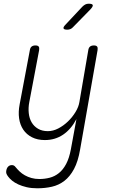

<svg xmlns="http://www.w3.org/2000/svg" viewBox="-20 -805 640 1035"><path d="M362 0 392 -163Q363 -108 320 -79Q277 -50 222 -50Q182 -50 152.5 -65Q123 -80 105.5 -106Q88 -132 83 -167Q78 -202 86 -243L141 -535Q143 -548 150.5 -554Q158 -560 171 -560Q184 -560 188.5 -554Q193 -548 191 -535L138 -255Q132 -224 135 -195.5Q138 -167 150.5 -145.5Q163 -124 185 -111Q207 -98 238 -98Q266 -98 294 -112.5Q322 -127 346 -150Q370 -173 387 -201Q404 -229 408 -255L456 -535Q458 -548 465.5 -554Q473 -560 486 -560Q499 -560 503.5 -554Q508 -548 506 -535L412 0Q401 65 379 106Q357 147 327 170Q297 193 260 201.5Q223 210 181 210Q149 210 123.5 204Q98 198 78.5 189Q59 180 45.5 169Q32 158 24 147Q17 138 14.5 130.5Q12 123 14 114Q15 108 17.5 102.5Q20 97 24 93Q28 89 33 87Q38 85 44 85Q49 85 54 87Q59 89 65 97Q74 108 86 119.5Q98 131 114 140Q130 149 149.5 154.5Q169 160 192 160Q221 160 248 153Q275 146 297.5 128Q320 110 336.5 79Q353 48 362 0ZM343 -645Q325 -645 322.5 -652Q320 -659 334 -673L424 -769Q432 -777 440 -781Q448 -785 458 -785Q478 -785 480 -777.5Q482 -770 467 -754L374 -659Q368 -652 360 -648.5Q352 -645 343 -645Z"/></svg>

Font: Maple Mono Thin
Style: Italic
Weight: 250
Italic angle: -10°
Monospace: yes
Designer: subframe7536
Version: Version 7.000